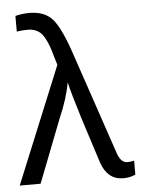

<svg xmlns="http://www.w3.org/2000/svg" viewBox="-62 -809 629 859"><g transform="rotate(-5 252.0 -379.5)"><path d="M-7.8 0 207 -523.4 183.6 -601.6Q164.1 -656.2 142.6 -673.8Q121.1 -691.4 89.8 -691.4Q62.5 -691.4 39.1 -687.5V-757.8Q70.3 -765.6 101.6 -765.6Q164.1 -765.6 199.2 -732.4Q234.4 -699.2 273.4 -589.8L433.6 -117.2Q449.2 -62.5 480.5 -62.5Q496.1 -62.5 511.7 -66.4V-3.9Q488.3 7.8 457 7.8Q386.7 7.8 359.4 -70.3L293 -277.3Q257.8 -390.6 246.1 -441.4Q234.4 -371.1 195.3 -281.2L85.9 0Z"/></g></svg>

Font: Droid Sans Fallback
Style: Regular
Weight: 400
Designer: Steve Matteson
Foundry: Ascender Corporation
Version: 3.00 (Khmer version)